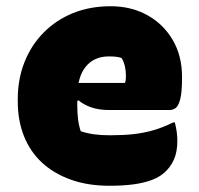

<svg xmlns="http://www.w3.org/2000/svg" viewBox="-20 -581 640 616"><path d="M335 -561Q401 -561 452.5 -532.5Q504 -504 534 -453Q564 -402 564 -334V-331Q564 -284 558 -262Q552 -240 543 -234Q534 -228 524 -228H332Q296 -228 271.5 -237Q247 -246 232 -259L212 -251L214 -315H381Q383 -320 383.5 -326Q384 -332 384 -339Q384 -354 380.5 -369Q377 -384 370 -395Q361 -398 351.5 -399Q342 -400 329 -400Q282 -400 255 -367Q228 -334 228 -269V-240Q228 -218 230.5 -198Q233 -178 239 -160Q260 -153 282.5 -150Q305 -147 333 -147Q374 -147 407 -150.5Q440 -154 471.5 -163Q503 -172 535 -188H541Q545 -172 547 -158Q549 -144 549 -129Q549 -94 538 -69Q527 -44 506 -26Q490 -12 465.5 -3Q441 6 408 10.5Q375 15 331 15Q262 15 207.5 -4.5Q153 -24 115 -59Q77 -94 57 -144Q37 -194 37 -255V-263Q37 -327 58.5 -381.5Q80 -436 120 -476.5Q160 -517 214.5 -539Q269 -561 335 -561Z"/></svg>

Font: Recursive Monospace Casual Black
Style: Regular
Weight: 900
Version: Version 1.047